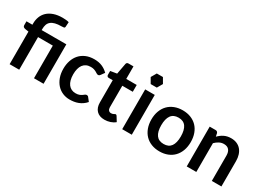

<svg xmlns="http://www.w3.org/2000/svg" viewBox="-23 -1440 2919 2143"><g transform="rotate(30 1436.5 -368.5)"><path d="M88 0V-420L43.5 -427Q29 -429.5 20.2 -437Q11.5 -444.5 11.5 -458V-508.5H88V-525Q88 -572 103.5 -612.2Q119 -652.5 150.5 -682Q182 -711.5 230 -728.2Q278 -745 343.5 -745Q364.5 -745 386.5 -742.8Q408.5 -740.5 424.5 -735.5L420.5 -671.5Q419.5 -660 408 -657.8Q396.5 -655.5 379.5 -655.5Q331 -655.5 298.2 -647Q265.5 -638.5 245.2 -621.8Q225 -605 216.2 -579.8Q207.5 -554.5 207.5 -521V-508.5H525.5V0H402V-420.5H211.5V0Z M1027.5 -404.5Q1022 -397.5 1016.8 -393.5Q1011.5 -389.5 1001.5 -389.5Q992 -389.5 983 -395.2Q974 -401 961.5 -408.2Q949 -415.5 931.8 -421.2Q914.5 -427 889 -427Q856.5 -427 832 -415.2Q807.5 -403.5 791.2 -381.5Q775 -359.5 767 -328.2Q759 -297 759 -257.5Q759 -216.5 767.8 -184.5Q776.5 -152.5 793 -130.8Q809.5 -109 833 -97.8Q856.5 -86.5 886 -86.5Q915.5 -86.5 933.8 -93.8Q952 -101 964.5 -109.8Q977 -118.5 986.2 -125.8Q995.5 -133 1007 -133Q1022 -133 1029.5 -121.5L1065 -76.5Q1044.5 -52.5 1020.5 -36.2Q996.5 -20 970.8 -10.2Q945 -0.5 917.5 3.5Q890 7.5 863 7.5Q815.5 7.5 773.5 -10.2Q731.5 -28 700.2 -62Q669 -96 650.8 -145.2Q632.5 -194.5 632.5 -257.5Q632.5 -314 648.8 -362.2Q665 -410.5 696.5 -445.8Q728 -481 774.5 -501Q821 -521 881.5 -521Q939 -521 982.2 -502.5Q1025.5 -484 1060 -449.5Z M1312.5 8Q1246 8 1210 -29.8Q1174 -67.5 1174 -134V-420.5H1122Q1112 -420.5 1104.8 -427Q1097.5 -433.5 1097.5 -446.5V-495.5L1180 -509L1206 -649Q1208 -659 1215.2 -664.5Q1222.5 -670 1233.5 -670H1297.5V-508.5H1432.5V-420.5H1297.5V-142.5Q1297.5 -118.5 1309.5 -105Q1321.5 -91.5 1341.5 -91.5Q1353 -91.5 1360.8 -94.2Q1368.5 -97 1374.2 -100Q1380 -103 1384.5 -105.8Q1389 -108.5 1393.5 -108.5Q1399 -108.5 1402.5 -105.8Q1406 -103 1410 -97.5L1447 -37.5Q1420 -15 1385 -3.5Q1350 8 1312.5 8Z M1662.5 -513V0H1539V-513ZM1681 -663.5 1641.5 -731.5H1562.5L1523 -663.5L1562.5 -595H1641.5Z M2021 -521Q2078.5 -521 2125.2 -502.5Q2172 -484 2205 -450Q2238 -416 2256 -367Q2274 -318 2274 -257.5Q2274 -196.5 2256 -147.5Q2238 -98.5 2205 -64Q2172 -29.5 2125.2 -11Q2078.5 7.5 2021 7.5Q1963.5 7.5 1916.5 -11Q1869.5 -29.5 1836.2 -64Q1803 -98.5 1784.8 -147.5Q1766.5 -196.5 1766.5 -257.5Q1766.5 -318 1784.8 -367Q1803 -416 1836.2 -450Q1869.5 -484 1916.5 -502.5Q1963.5 -521 2021 -521ZM2021 -87.5Q2085 -87.5 2115.8 -130.5Q2146.5 -173.5 2146.5 -256.5Q2146.5 -339.5 2115.8 -383Q2085 -426.5 2021 -426.5Q1956 -426.5 1925 -382.8Q1894 -339 1894 -256.5Q1894 -174 1925 -130.8Q1956 -87.5 2021 -87.5Z M2370.5 0V-513H2446Q2470 -513 2477.5 -490.5L2486 -450Q2501.5 -466 2518.8 -479Q2536 -492 2555.2 -501.5Q2574.5 -511 2596.5 -516Q2618.5 -521 2644.5 -521Q2686.5 -521 2719 -506.8Q2751.5 -492.5 2773.2 -466.8Q2795 -441 2806.2 -405.2Q2817.5 -369.5 2817.5 -326.5V0H2694V-326.5Q2694 -373.5 2672.2 -399.2Q2650.5 -425 2607 -425Q2575 -425 2547 -410.5Q2519 -396 2494 -371V0Z"/></g></svg>

Font: LatoHex
Style: Bold
Weight: 700
Designer: Lukasz Dziedzic
Foundry: tyPoland Lukasz Dziedzic
Version: Version 1.104; Western+Polish opensource